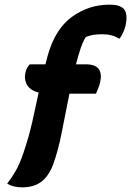

<svg xmlns="http://www.w3.org/2000/svg" viewBox="-20 -788 563 824"><path d="M208 -82Q188 -30 156 -7Q124 16 76 16Q36 16 11 0Q30 -25 47 -54Q64 -83 80 -130Q105 -204 118.5 -265Q132 -326 146 -391Q109 -400 95.5 -425Q82 -450 90 -480Q95 -499 108 -512H175Q179 -530 184 -547Q216 -663 288.5 -715.5Q361 -768 449 -768Q474 -768 488 -763.5Q502 -759 510 -751Q530 -731 519 -679Q511 -647 494 -623H489Q478 -631 459.5 -636Q441 -641 420 -641Q397 -641 381 -638.5Q365 -636 348 -629Q335 -607 326 -580.5Q317 -554 306 -512H348Q389 -512 403.5 -492Q418 -472 410 -436Q407 -423 402 -410Q397 -397 392 -386H278Q258 -287 244 -215Q230 -143 208 -82Z"/></svg>

Font: Recursive Sn Csl St
Style: Bold Italic
Weight: 700
Italic angle: -15°
Version: Version 1.079;hotconv 1.0.112;makeotfexe 2.5.65598; ttfautoh